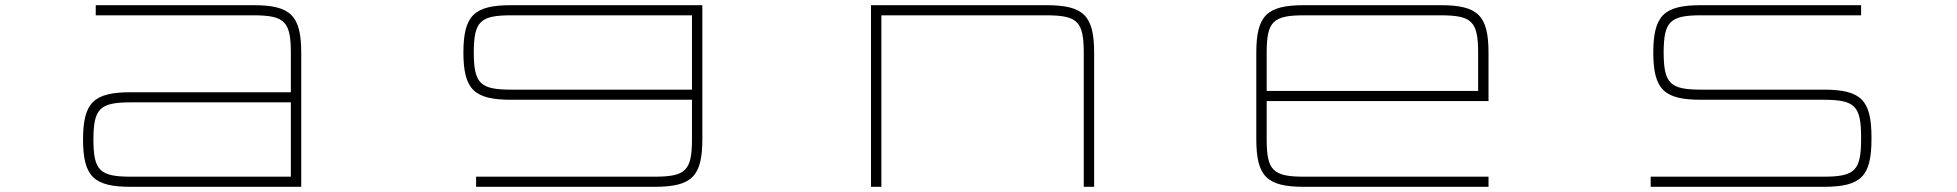

<svg xmlns="http://www.w3.org/2000/svg" viewBox="-20 -720 7543 740"><path d="M485.5 -325.5H1101V-39H485.5C364.5 -39 340.5 -62 340 -182C340.5 -302.5 364.5 -325.5 485.5 -325.5ZM300 -180V-184.5V-182.5C300.5 -39.5 341 0 484.5 0H1141V-515.5C1141 -660 1101 -700 956.5 -700H349V-661H955.5C1077.5 -661 1101 -637.5 1101 -515.5V-364.5H484.5C341 -364.5 300.5 -325 300 -182.5Z M1951.5 -661H2647V-374.5H1951.5C1830.5 -374.5 1806.5 -397.5 1806 -518C1806.5 -638 1830.5 -661 1951.5 -661ZM1766 -515.5V-520V-517.5C1766.5 -375 1807 -335.5 1950.5 -335.5H2647V-184.5C2647 -62.5 2623.5 -39 2501.5 -39H1815V0H2502.5C2647 0 2687 -40 2687 -184.5V-700H1950.5C1807 -700 1766.5 -660.5 1766 -517.5Z M3337 -700V0H3377V-661H4011.5C4133.5 -661 4157 -637.5 4157 -515.5V0H4197V-515.5C4197 -660 4157 -700 4012.5 -700Z M5532.5 -700H5006.5C4862 -700 4822 -660 4822 -515.5V-184.5C4822 -40 4862 0 5006.5 0H5717V-39H5007.5C4885.5 -39 4862 -62.5 4862 -184.5V-330.5H5717V-515.5C5717 -660 5677 -700 5532.5 -700ZM4862 -369.5V-515.5C4862 -637.5 4885.5 -661 5007.5 -661H5531.5C5653.5 -661 5677 -637.5 5677 -515.5V-369.5Z M7153 -700H6536.5C6393 -700 6352.5 -660.5 6352 -517.5C6352.5 -375 6393 -335.5 6536.5 -335.5H7007.5C7129.5 -335.5 7153 -312 7153 -190V-184.5C7153 -62.5 7129.5 -39 7007.5 -39H6342V0H7008.5C7153 0 7193 -40 7193 -184.5V-190C7193 -334.5 7153 -374.5 7008.5 -374.5H6537.5C6416.5 -374.5 6392.5 -397.5 6392 -518C6392.5 -638 6416.5 -661 6537.5 -661H7153ZM6352 -515.5V-520C6352 -519 6352 -518.5 6352 -517.5Z"/></svg>

Font: Melete UltraLight
Style: Regular
Weight: 200
Width: 6
Designer: Sora Sagano
Foundry: DOT COLON
Version: Version 0.200;FEAKit 1.0